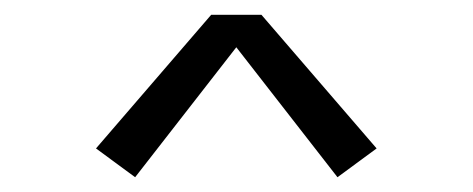

<svg xmlns="http://www.w3.org/2000/svg" viewBox="-20 -714 640 260"><path d="M163 -474 110 -513 266 -694H334L490 -513L437 -474L300 -650Z"/></svg>

Font: Iosevka Slab Light Extended
Style: Regular
Weight: 300
Width: 7
Monospace: yes
Designer: Belleve Invis
Foundry: Belleve Invis
Version: Version 11.1.0; ttfautohint (v1.8.3)